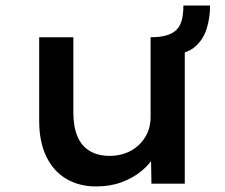

<svg xmlns="http://www.w3.org/2000/svg" viewBox="-20 -661 808 691"><path d="M326 10Q264 10 217.5 -18Q171 -46 146 -99Q121 -152 121 -226V-527H244V-256Q244 -205 258.5 -170.5Q273 -136 302.5 -118Q332 -100 375 -100Q406 -100 432.5 -110Q459 -120 479 -138.5Q499 -157 510.5 -182.5Q522 -208 522 -239V-527Q557 -527 580 -534Q603 -541 616 -554.5Q629 -568 634.5 -589.5Q640 -611 640 -641H736Q736 -597 724 -558.5Q712 -520 684.5 -495Q657 -470 612 -466L645 -511V0H525L523 -127L538 -104Q522 -73 491 -47Q460 -21 418.5 -5.5Q377 10 326 10Z"/></svg>

Font: Lexend Exa Medium
Style: Regular
Weight: 500
Designer: Bonnie Shaver-Troup, Thomas Jockin
Foundry: Lexend
Version: Version 1.007